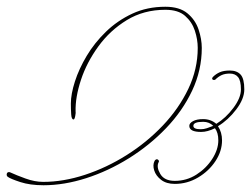

<svg xmlns="http://www.w3.org/2000/svg" viewBox="-90 -540 744 569"><path d="M400 -520Q442 -520 465.5 -500.5Q489 -481 498.5 -452.5Q508 -424 508 -398Q508 -332 479.5 -271.5Q451 -211 402 -160Q353 -109 292 -71Q231 -33 165.5 -12Q100 9 39 9Q-1 9 -30 -0.5Q-59 -10 -67 -16Q-71 -19 -70 -24.5Q-69 -30 -63 -30Q-61 -30 -57 -28Q-42 -21 -14.5 -11Q13 -1 38 -1Q98 -1 162 -22Q226 -43 285.5 -80.5Q345 -118 392.5 -168Q440 -218 468 -276.5Q496 -335 496 -398Q496 -423 487.5 -449Q479 -475 458.5 -493Q438 -511 400 -511Q336 -511 286 -480.5Q236 -450 201.5 -402.5Q167 -355 150 -303.5Q133 -252 134 -210Q135 -207 133 -196.5Q131 -186 128 -186Q122 -186 121 -201Q120 -216 120 -233Q120 -261 132 -298.5Q144 -336 167 -374.5Q190 -413 224 -446Q258 -479 302 -499.5Q346 -520 400 -520ZM591 -331Q612 -331 623 -319Q634 -307 634 -275Q634 -247 610 -215.5Q586 -184 556 -166Q568 -148 568 -124Q568 -92 548.5 -62.5Q529 -33 497 -14Q465 5 428 5Q403 5 387.5 -7Q372 -19 367 -35Q362 -51 368 -63Q371 -68 375 -68Q378 -68 380 -65Q382 -62 380 -59Q373 -45 385 -24.5Q397 -4 428 -4Q463 -4 492 -22.5Q521 -41 539 -69Q557 -97 557 -124Q557 -147 547 -160Q525 -149 506 -149Q471 -149 471 -167Q471 -175 482 -181Q493 -187 512 -187Q535 -187 551 -173Q579 -190 601.5 -220Q624 -250 624 -275Q624 -301 615.5 -311.5Q607 -322 591 -322Q577 -322 567 -317.5Q557 -313 548 -304Q547 -303 544 -303Q540 -303 539 -306Q538 -309 541 -312Q550 -321 561.5 -326Q573 -331 591 -331ZM505 -157Q514 -157 523 -160Q532 -163 542 -167Q530 -179 512 -179Q483 -179 483 -167Q483 -157 505 -157Z"/></svg>

Font: Kapakana Light
Style: Regular
Weight: 300
Designer: Kyosuke Nagai
Version: Version 1.000